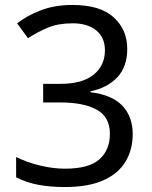

<svg xmlns="http://www.w3.org/2000/svg" viewBox="-20 -744 612 774"><path d="M493 -547Q493 -475 453 -432.5Q413 -390 345 -376V-372Q431 -362 473 -318Q515 -274 515 -203Q515 -141 486 -92.5Q457 -44 396.5 -17Q336 10 241 10Q185 10 137 1.5Q89 -7 45 -29V-111Q90 -89 142 -76.5Q194 -64 242 -64Q338 -64 380.5 -101.5Q423 -139 423 -205Q423 -272 370.5 -301.5Q318 -331 223 -331H154V-406H224Q312 -406 357.5 -443Q403 -480 403 -541Q403 -593 368 -621.5Q333 -650 273 -650Q215 -650 174 -633Q133 -616 93 -590L49 -650Q87 -680 143.5 -702Q200 -724 272 -724Q384 -724 438.5 -674Q493 -624 493 -547Z"/></svg>

Font: Noto Sans Tai Viet
Style: Regular
Weight: 400
Designer: Monotype Design Team
Foundry: Monotype Imaging Inc.
Version: Version 2.003; ttfautohint (v1.8.4.7-5d5b)